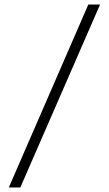

<svg xmlns="http://www.w3.org/2000/svg" viewBox="-20 -790 482 850"><path d="M19 40 371 -770H423L70 40Z"/></svg>

Font: M PLUS 1 Thin Light
Style: Regular
Weight: 300
Version: Version 1.001